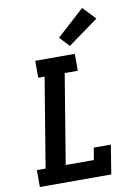

<svg xmlns="http://www.w3.org/2000/svg" viewBox="-105 -1061 810 1128"><g transform="rotate(-10 300.0 -496.5)"><path d="M39 0V-101H91L179 -634H141V-735H377V-634H299L211 -101H379L391 -173H493L465 0ZM357 -786 302 -844 466 -993 538 -917Z"/></g></svg>

Font: Iosevka Curly Slab Extended
Style: Bold Italic
Weight: 700
Width: 7
Italic angle: -9°
Monospace: yes
Designer: Belleve Invis
Foundry: Belleve Invis
Version: Version 11.0.0; ttfautohint (v1.8.3)